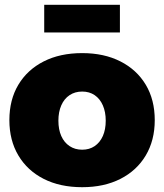

<svg xmlns="http://www.w3.org/2000/svg" viewBox="-20 -772 683 799"><path d="M322 -551Q413 -551 481 -516.5Q549 -482 586.5 -419.5Q624 -357 624 -272Q624 -188 586.5 -125Q549 -62 481 -27.5Q413 7 322 7Q230 7 162 -27.5Q94 -62 56.5 -125Q19 -188 19 -272Q19 -357 56.5 -419.5Q94 -482 162 -516.5Q230 -551 322 -551ZM322 -391Q292 -391 269.5 -376Q247 -361 235 -333.5Q223 -306 223 -270Q223 -233 235 -206Q247 -179 269.5 -164Q292 -149 322 -149Q352 -149 374 -164Q396 -179 408 -206Q420 -233 420 -270Q420 -306 408 -333.5Q396 -361 374 -376Q352 -391 322 -391ZM164 -752H479V-637H164Z"/></svg>

Font: Alexandria ExtraBold
Style: Regular
Weight: 800
Designer: Mohamed Gaber
Foundry: Kief Type Foundry
Version: Version 5.100